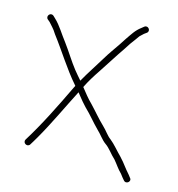

<svg xmlns="http://www.w3.org/2000/svg" viewBox="-67 -571 619 669"><g transform="rotate(10 242.5 -236.5)"><path d="M391 -508 382 -502C361 -489 351 -474 335 -455L317 -432C304 -416 284 -393 272 -376C251 -347 225 -315 204 -284C196 -295 188 -306 180 -318C164 -342 144 -382 129 -406C112 -432 99 -461 80 -482L73 -490C62 -502 46 -486 55 -475L63 -467L75 -451C79 -446 84 -438 89 -428C122 -376 152 -315 188 -266C189 -265 189 -264 190 -263C189 -261 187 -258 185 -255C143 -184 100 -113 52 -49C43 -36 62 -23 71 -35C78 -45 84 -52 92 -64C132 -121 167 -183 205 -243L213 -231C221 -219 229 -207 238 -196C260 -171 272 -151 293 -126C305 -113 316 -93 328 -83C344 -70 354 -50 369 -34C381 -17 387 -4 400 11C404 18 409 25 414 32C423 45 443 31 433 19C424 4 420 1 410 -15C402 -28 397 -35 387 -48C374 -63 358 -87 343 -101C331 -111 322 -129 310 -142C289 -166 276 -186 256 -211C242 -227 230 -246 218 -264C232 -287 247 -307 264 -328C289 -359 310 -388 335 -418L353 -441C359 -448 364 -453 368 -458L380 -472C384 -475 389 -479 394 -483L404 -489C416 -497 404 -516 391 -508Z"/></g></svg>

Font: Electronic
Style: ExLt
Weight: 200
Version: Version 1.011